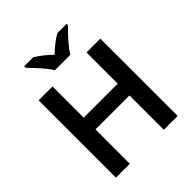

<svg xmlns="http://www.w3.org/2000/svg" viewBox="-249 -1096 1254 1254"><g transform="rotate(-45 378.0 -469.0)"><path d="M450.2 -777.8C474.6 -822.3 538.6 -890.1 575.2 -924.8V-938H490.2C453.6 -916.5 411.6 -885.7 377 -850.1C343.8 -885.7 302.7 -915 267.1 -938H183.1V-924.8C218.3 -887.7 281.2 -822.8 307.1 -777.8ZM663.1 -713.9H535.2V-425.8H221.2V-713.9H92.8V0H221.2V-316.9H535.2V0H663.1Z"/></g></svg>

Font: Noto Reveo Sans
Style: Regular
Weight: 600
Designer: Monotype Design Team
Foundry: Monotype Imaging Inc.
Version: Version 2.007